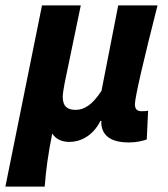

<svg xmlns="http://www.w3.org/2000/svg" viewBox="-44 -517 623 713"><path d="M-24 176H122C127 110 135 54 150 -21C165 3 191 10 214 10C252 10 300 -10 329 -68H333C333 -64 332 -63 332 -61C334 -16 364 12 435 12C464 12 486 6 501 1L506 -106C498 -104 489 -104 482 -104C468 -104 457 -109 457 -130C457 -155 490 -297 541 -497H395L333 -180C299 -127 268 -109 237 -109C207 -109 189 -121 189 -158C189 -167 192 -188 196 -208L256 -497H112Z"/></svg>

Font: Source Sans Pro
Style: Bold Italic
Weight: 700
Italic angle: -11°
Designer: Paul D. Hunt
Foundry: Adobe Systems Incorporated
Version: Version 3.006;hotconv 1.0.111;makeotfexe 2.5.65597